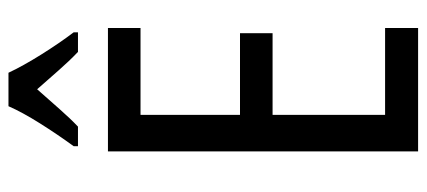

<svg xmlns="http://www.w3.org/2000/svg" viewBox="-290 -692 983 442"><g transform="rotate(-90 201.0 -471.5)"><path d="M357 0H73V-714H357V-639H157V-410H345V-335H157V-76H357ZM254 -943Q270 -909 296 -867.5Q322 -826 347 -793V-783H302Q281 -803 260 -827Q239 -851 216 -877Q193 -851 170.5 -825.5Q148 -800 130 -783H85V-793Q112 -830 137.5 -870.5Q163 -911 177 -943Z"/></g></svg>

Font: Noto Sans Khmer UI ExtraCondensed
Style: Regular
Weight: 400
Width: 2
Designer: Danh Hong and the Monotype Design Team
Foundry: Monotype Imaging Inc.
Version: Version 2.002; ttfautohint (v1.8.4.7-5d5b)